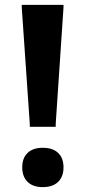

<svg xmlns="http://www.w3.org/2000/svg" viewBox="-20 -760 349 786"><path d="M155 6Q115 6 93 -15.5Q71 -37 71 -75Q71 -113 93 -134Q115 -155 155 -155Q196 -155 218 -134Q240 -113 240 -75Q240 -37 218 -15.5Q196 6 155 6ZM102 -252 69 -730V-740H240V-730L208 -252V-241H102Z"/></svg>

Font: Encode Sans Wide
Style: Bold
Weight: 700
Designer: Pablo Impallari, Andres Torresi
Foundry: Pablo Impallari, Andres Torresi
Version: Version 1.000; ttfautohint (v1.00) -l 8 -r 50 -G 200 -x 14 -